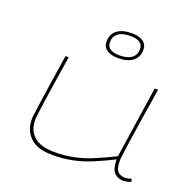

<svg xmlns="http://www.w3.org/2000/svg" viewBox="-136 -914 1075 1064"><g transform="rotate(20 402.0 -382.5)"><path d="M281 10Q192 10 149 -31Q106 -72 106 -139Q106 -143 106.5 -150.5Q107 -158 110 -178.5Q113 -199 118.5 -240Q124 -281 135 -351.5Q146 -422 162 -530H181Q165 -426 154 -357Q143 -288 137.5 -246.5Q132 -205 129 -183.5Q126 -162 125.5 -153Q125 -144 125 -140Q125 -80 164.5 -44.5Q204 -9 285 -9Q348 -9 401.5 -20.5Q455 -32 509 -54.5Q563 -77 625 -108L688 -530H708Q689 -410 676.5 -331Q664 -252 657.5 -204.5Q651 -157 647.5 -133Q644 -109 643.5 -99.5Q643 -90 643 -86Q643 -43 658.5 -26Q674 -9 702 -9Q707 -9 718.5 -11Q730 -13 740 -17L743 0Q733 5 720 7.5Q707 10 701 10Q664 10 644 -12.5Q624 -35 624 -89Q563 -58 508.5 -35.5Q454 -13 399 -1.5Q344 10 281 10ZM439 -619Q396 -619 372 -636Q348 -653 348 -684Q348 -728 379 -751.5Q410 -775 465 -775Q509 -775 532.5 -758Q556 -741 556 -710Q556 -667 525.5 -643Q495 -619 439 -619ZM442 -636Q488 -636 512.5 -654.5Q537 -673 537 -707Q537 -758 462 -758Q416 -758 391.5 -739.5Q367 -721 367 -687Q367 -636 442 -636Z"/></g></svg>

Font: Georama Extra Expanded Thin
Style: Italic
Weight: 100
Width: 8
Italic angle: -9°
Designer: Jean-Baptiste Levee
Foundry: Production Type
Version: Version 1.000